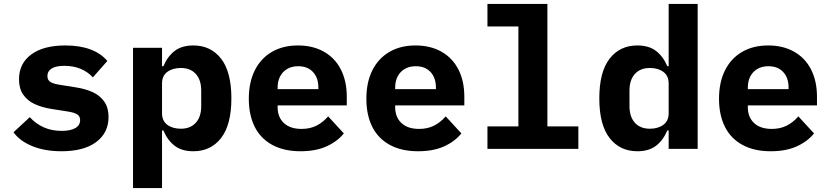

<svg xmlns="http://www.w3.org/2000/svg" viewBox="-20 -760 4240 980"><path d="M49 -85 132 -162Q163 -128 203.5 -110Q244 -92 295 -92Q339 -92 364 -106Q389 -120 389 -147Q389 -167 373.5 -176.5Q358 -186 325 -191L242 -204Q193 -212 156.5 -229Q120 -246 98.5 -277Q77 -308 77 -355Q77 -436 139.5 -482Q202 -528 313 -528Q460 -528 528 -449L454 -365Q430 -392 393 -408Q356 -424 308 -424Q266 -424 244 -410.5Q222 -397 222 -372Q222 -351 237.5 -341.5Q253 -332 286 -327L368 -314Q418 -306 454.5 -289Q491 -272 512.5 -241Q534 -210 534 -163Q534 -82 471 -35Q408 12 294 12Q209 12 145 -14Q81 -40 49 -85Z M659 -516H807V-422H814Q835 -472 871.5 -500Q908 -528 967 -528Q1056 -528 1108.5 -460.5Q1161 -393 1161 -258Q1161 -123 1108.5 -55.5Q1056 12 967 12Q908 12 871.5 -16Q835 -44 814 -94H807V200H659ZM1007 -218V-298Q1007 -352 979.5 -382.5Q952 -413 903 -413Q861 -413 834 -393Q807 -373 807 -334V-182Q807 -143 834 -123Q861 -103 903 -103Q952 -103 979.5 -133.5Q1007 -164 1007 -218Z M1250 -256Q1250 -340 1280.5 -401Q1311 -462 1367.5 -495Q1424 -528 1501 -528Q1577 -528 1633.5 -496Q1690 -464 1720 -405Q1750 -346 1750 -266V-222H1397V-213Q1397 -162 1429 -132Q1461 -102 1519 -102Q1563 -102 1596 -119Q1629 -136 1655 -166L1735 -79Q1702 -38 1647 -13Q1592 12 1514 12Q1429 12 1369.5 -20.5Q1310 -53 1280 -113Q1250 -173 1250 -256ZM1397 -313V-305H1605V-313Q1605 -363 1577.5 -392.5Q1550 -422 1502 -422Q1470 -422 1446.5 -408.5Q1423 -395 1410 -370.5Q1397 -346 1397 -313Z M1850 -256Q1850 -340 1880.5 -401Q1911 -462 1967.5 -495Q2024 -528 2101 -528Q2177 -528 2233.5 -496Q2290 -464 2320 -405Q2350 -346 2350 -266V-222H1997V-213Q1997 -162 2029 -132Q2061 -102 2119 -102Q2163 -102 2196 -119Q2229 -136 2255 -166L2335 -79Q2302 -38 2247 -13Q2192 12 2114 12Q2029 12 1969.5 -20.5Q1910 -53 1880 -113Q1850 -173 1850 -256ZM1997 -313V-305H2205V-313Q2205 -363 2177.5 -392.5Q2150 -422 2102 -422Q2070 -422 2046.5 -408.5Q2023 -395 2010 -370.5Q1997 -346 1997 -313Z M2468 -115H2626V-625H2468V-740H2774V-115H2932V0H2468Z M3393 -94H3386Q3365 -44 3328.5 -16Q3292 12 3233 12Q3144 12 3091.5 -55.5Q3039 -123 3039 -258Q3039 -393 3091.5 -460.5Q3144 -528 3233 -528Q3292 -528 3328.5 -500Q3365 -472 3386 -422H3393V-740H3541V0H3393ZM3393 -182V-334Q3393 -373 3366 -393Q3339 -413 3297 -413Q3248 -413 3220.5 -382.5Q3193 -352 3193 -298V-218Q3193 -164 3220.5 -133.5Q3248 -103 3297 -103Q3339 -103 3366 -123Q3393 -143 3393 -182Z M3650 -256Q3650 -340 3680.5 -401Q3711 -462 3767.5 -495Q3824 -528 3901 -528Q3977 -528 4033.5 -496Q4090 -464 4120 -405Q4150 -346 4150 -266V-222H3797V-213Q3797 -162 3829 -132Q3861 -102 3919 -102Q3963 -102 3996 -119Q4029 -136 4055 -166L4135 -79Q4102 -38 4047 -13Q3992 12 3914 12Q3829 12 3769.5 -20.5Q3710 -53 3680 -113Q3650 -173 3650 -256ZM3797 -313V-305H4005V-313Q4005 -363 3977.5 -392.5Q3950 -422 3902 -422Q3870 -422 3846.5 -408.5Q3823 -395 3810 -370.5Q3797 -346 3797 -313Z"/></svg>

Font: iA Writer Duo V
Style: Regular
Weight: 400
Designer: Mike Abbink, Paul van der Laan, Pieter van Rosmalen, Oliver Reichenstein
Foundry: Information Architects Inc.
Version: Version 2.000